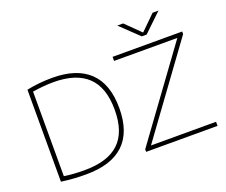

<svg xmlns="http://www.w3.org/2000/svg" viewBox="-147 -1174 1658 1410"><g transform="rotate(-20 682.0 -469.5)"><path d="M108 -8V-727Q203.5 -747 308 -747Q499.5 -747 597.8 -652.2Q696 -557.5 696 -370Q696 -182.5 596.8 -88.8Q497.5 5 301 5Q250 5 207.5 2.2Q165 -0.5 108 -8ZM660 -370Q660 -544.5 571.2 -629.2Q482.5 -714 305 -714Q234 -714 142 -700V-39Q209.5 -28 302 -28Q482 -28 571 -111.8Q660 -195.5 660 -370ZM820.5 -32H1329V0H771V-20L1272.5 -708H778V-740H1322V-720ZM1165 -944H1211L1069 -808H1031L889 -944H935L1050 -831Z"/></g></svg>

Font: Encode Sans Expanded Thin
Style: Regular
Weight: 250
Width: 7
Designer: Multiple Designers
Foundry: Impallari Type
Version: Version 2.000